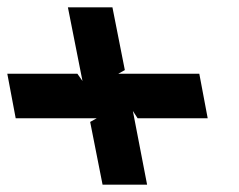

<svg xmlns="http://www.w3.org/2000/svg" viewBox="-68 -553 655 526"><path d="M-25 -229H197L179 -219L213 -47H335L296 -249L309 -229H501L478 -351H256L274 -361L240 -533H118L158 -331L144 -351H-48Z"/></svg>

Font: Charger EcoBlack
Style: OpObl
Weight: 1000
Designer: Jasper
Foundry: Cannot Into Space Fonts
Version: Version 1.1